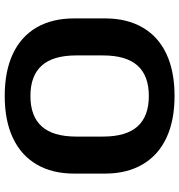

<svg xmlns="http://www.w3.org/2000/svg" viewBox="7 -757 760 814"><g transform="rotate(-90 387.0 -350.0)"><path d="M387 10Q283 10 209.5 -24.5Q136 -59 97 -125.5Q58 -192 58 -285V-415Q58 -509 97 -575Q136 -641 209.5 -675.5Q283 -710 387 -710Q492 -710 565.5 -675.5Q639 -641 677.5 -575Q716 -509 716 -415V-285Q716 -192 677.5 -125.5Q639 -59 565.5 -24.5Q492 10 387 10ZM387 -99Q473 -99 516 -147Q559 -195 559 -293V-407Q559 -505 516 -553Q473 -601 387 -601Q301 -601 258 -553Q215 -505 215 -407V-293Q215 -195 258 -147Q301 -99 387 -99Z"/></g></svg>

Font: Pathway Extreme 72pt
Style: Bold
Weight: 700
Designer: Eduardo Rodriguez Tunni
Foundry: Eduardo Rodriguez Tunni
Version: Version 1.001;gftools[0.9.26]